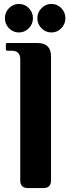

<svg xmlns="http://www.w3.org/2000/svg" viewBox="-20 -956 357 976"><path d="M200.2 0H122.1Q83 0 83 -38.6V-654.3Q83 -698.2 39.1 -698.2H17.1Q9.8 -698.2 9.8 -705.6V-730Q9.8 -737.3 17.1 -737.3H170.9Q239.3 -737.3 239.3 -668.9V-38.6Q239.3 0 200.2 0ZM169.9 -863.3Q169.9 -893.1 190.9 -914.1Q211.9 -936 241.5 -936Q271 -936 291.7 -914.6Q312.5 -893.1 312.5 -863.5Q312.5 -834 291.7 -812.5Q271 -791 241.2 -791Q211.4 -791 190.7 -812.5Q169.9 -834 169.9 -863.3ZM76.2 -791Q46.4 -791 25.6 -812.5Q4.9 -834 4.9 -863.3Q4.9 -893.1 25.4 -914.1Q46.4 -936 75.9 -936Q105.5 -936 126.5 -914.6Q147.5 -893.1 147.5 -863.5Q147.5 -834 126.5 -812.5Q105.5 -791 76.2 -791Z"/></svg>

Font: Simply Serif
Style: Bold
Weight: 700
Designer: Wojciech Kalinowski "wmk69" (wmk69@o2.pl)
Foundry: Wojciech Kalinowski "wmk69" (wmk69@o2.pl)
Version: Version 1.0.0; 2022-02-18